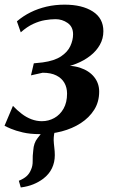

<svg xmlns="http://www.w3.org/2000/svg" viewBox="-25 -580 506 846"><path d="M66.5 246 58 216.5Q80 207.5 92.5 196Q105 184.5 111.5 168Q119.5 151 119 128.8Q118.5 106.5 121.5 83Q123.5 50 140.2 29.2Q157 8.5 169.5 -8.5L240.5 -48.5Q224.5 -29 218 -8Q211.5 13 211.5 37.5Q212 51.5 214.2 69.2Q216.5 87 216.5 103.5Q216.5 135 204 161.2Q191.5 187.5 165.5 207.5Q145.5 222.5 121.5 232.2Q97.5 242 66.5 246ZM150 11Q107.5 11 75.5 3.5Q43.5 -4 23 -12.8Q2.5 -21.5 -5 -26L32 -113.5Q50.5 -94 70.8 -78.5Q91 -63 113.5 -54.5Q136 -46 159.5 -46Q189 -46 214.2 -60Q239.5 -74 255 -101.2Q270.5 -128.5 270.5 -167.5Q270.5 -194 258.8 -214.8Q247 -235.5 223.2 -247.5Q199.5 -259.5 163 -259.5L111.5 -248L124 -301L163 -305Q214.5 -312 243.8 -331.5Q273 -351 285 -377.2Q297 -403.5 297 -429Q297 -462 273 -478.8Q249 -495.5 220 -495.5Q198 -495.5 173 -491.2Q148 -487 121 -474.5Q94 -462 66.5 -437.5L49.5 -486Q77 -509.5 109.8 -525.8Q142.5 -542 180.2 -550.8Q218 -559.5 259.5 -559.5Q337 -559.5 383.8 -529.5Q430.5 -499.5 430.5 -442.5Q430.5 -410 415 -382.5Q399.5 -355 372.5 -334Q345.5 -313 310.8 -299.2Q276 -285.5 237.5 -280L231 -288Q286.5 -295 327 -281.8Q367.5 -268.5 389.8 -240.8Q412 -213 412 -176.5Q412 -131 390 -96.2Q368 -61.5 331 -37.5Q294 -13.5 247.2 -1.2Q200.5 11 150 11Z"/></svg>

Font: Merriweather 36pt SemiBold
Style: Italic
Weight: 600
Italic angle: -7.8°
Version: Version 2.101